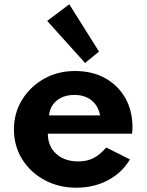

<svg xmlns="http://www.w3.org/2000/svg" viewBox="-20 -859 686 895"><path d="M336.5 16Q417.5 16 483.5 -19Q549.5 -54 585.5 -116L475 -171.5Q446.5 -137.5 415.8 -122Q385 -106.5 345 -106.5Q281 -106.5 242 -142Q203 -177.5 203 -236H595.5Q597 -249 597.2 -253.8Q597.5 -258.5 597.5 -265Q597.5 -343.5 563.8 -402.5Q530 -461.5 469.8 -494.8Q409.5 -528 329.5 -528Q249.5 -528 185.2 -491.8Q121 -455.5 83 -394Q45 -332.5 45 -256Q45 -178.5 83.2 -117Q121.5 -55.5 187.5 -19.8Q253.5 16 336.5 16ZM208.5 -321Q213.5 -365.5 245.5 -391Q277.5 -416.5 327.5 -416.5Q375 -416.5 406.8 -391Q438.5 -365.5 446.5 -321ZM376.5 -565.5 441.5 -618.5 303 -839 200 -761.5Z"/></svg>

Font: Spartan
Style: Bold
Weight: 700
Designer: Matt Bailey, Mirko Velimirovic
Foundry: Matt Bailey
Version: Version 1.003; ttfautohint (v1.8.3)